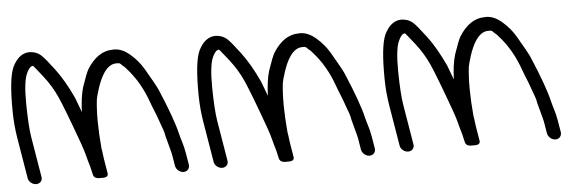

<svg xmlns="http://www.w3.org/2000/svg" viewBox="-40 -643 2295 759"><g transform="rotate(-5 1107.0 -263.5)"><path d="M348.3 -107.8 348.3 -108.2 346 -122.1C339 -199.9 338.5 -265.6 344.6 -316.3C345.5 -323.3 349.5 -338.7 356.6 -360.5C369.9 -401.2 393.5 -452 433.4 -452C447.1 -452 447.1 -452 456.2 -442.2L457.4 -441L458.8 -440C462.9 -437.1 467.4 -432.9 472 -427.1L472.3 -426.7L472.7 -426.3C507.8 -387.6 534.2 -341.4 553.4 -287.2C563.4 -258.9 572 -242.3 582.3 -211.9C592.9 -180.5 598 -174 602.3 -148.5L602.4 -147.9L618.4 -88.1C619.9 -82.8 620.9 -78.9 621.4 -75.5L629.3 -28.5C631.8 -13.5 646.3 -1 661.3 -1C676.4 -1 686.8 -13.5 684.3 -28.5L676.4 -75.5C671 -108.2 662.3 -128.2 656.8 -151.3C647.4 -192.3 625.6 -252.6 591.5 -332.9C585.5 -346.8 569.9 -374.7 543.7 -419.4C530.3 -442.1 514.7 -461 493.9 -479C472 -498.5 447.9 -509.6 422.4 -507C383.3 -506.6 349.7 -482.9 322.9 -440.4C316.4 -430.1 307.9 -408.1 295.1 -370.7C287.1 -343.9 282.8 -312.2 281.3 -272.1C272.7 -295.3 263 -321.6 259.9 -329.2L259.8 -329.5L259.7 -329.8C237.3 -378.1 214 -418.4 189.3 -450.8C165.3 -482.4 149.8 -501.4 138.9 -510.6C127.2 -520.5 112.3 -525.2 96.4 -526L96.1 -526H95.7C65.8 -526 44.1 -506.5 28.1 -474.4L27.9 -474.1L27.8 -473.8C13.4 -441.6 7.8 -383 8.8 -296.3C9.2 -261.2 12.3 -226.3 18.1 -191.5L45 -30.1C47.4 -15.8 61.8 -4 76.8 -4C91.9 -4 102.4 -15.8 100 -30L73.2 -190.8C68.5 -219.4 65.6 -263.9 64.8 -323.6C64.1 -383 69.3 -423.1 78.4 -442.5C88.5 -465.9 98.6 -470.8 102.5 -470.5C105.2 -470.4 105.6 -469.8 105.8 -469.7C107.6 -467.9 121.1 -451.7 142 -425C163.4 -397.7 181 -368.6 195 -337.4C209 -306 233.2 -243 267 -149.3C274.8 -127.6 280.4 -109.7 283.6 -96C289.1 -73 296.5 -53.8 299.2 -37.5L299.4 -36.7L299.6 -36C301.1 -31.1 302.1 -26.6 302.8 -22.5C306.1 -2.9 330 -6 334.9 -6C339.8 -6 364.7 -2.9 361.5 -22.5L352 -79.5C350.8 -86.5 349.6 -96 348.3 -107.8Z M1086.3 -107.8 1086.3 -108.2 1084 -122.1C1077 -199.9 1076.5 -265.6 1082.6 -316.3C1083.5 -323.3 1087.5 -338.7 1094.6 -360.5C1107.9 -401.2 1131.5 -452 1171.4 -452C1185.1 -452 1185.1 -452 1194.2 -442.2L1195.4 -441L1196.8 -440C1200.9 -437.1 1205.4 -432.9 1210 -427.1L1210.3 -426.7L1210.7 -426.3C1245.8 -387.6 1272.2 -341.4 1291.4 -287.2C1301.4 -258.9 1310 -242.3 1320.3 -211.9C1330.9 -180.5 1336 -174 1340.3 -148.5L1340.4 -147.9L1356.4 -88.1C1357.9 -82.8 1358.9 -78.9 1359.4 -75.5L1367.3 -28.5C1369.8 -13.5 1384.3 -1 1399.3 -1C1414.4 -1 1424.8 -13.5 1422.3 -28.5L1414.4 -75.5C1409 -108.2 1400.3 -128.2 1394.8 -151.3C1385.4 -192.3 1363.6 -252.6 1329.5 -332.9C1323.5 -346.8 1307.9 -374.7 1281.7 -419.4C1268.3 -442.1 1252.7 -461 1231.9 -479C1210 -498.5 1185.9 -509.6 1160.4 -507C1121.3 -506.6 1087.7 -482.9 1060.9 -440.4C1054.4 -430.1 1045.9 -408.1 1033.1 -370.7C1025.1 -343.9 1020.8 -312.2 1019.3 -272.1C1010.7 -295.3 1001 -321.6 997.9 -329.2L997.8 -329.5L997.7 -329.8C975.3 -378.1 952 -418.4 927.3 -450.8C903.3 -482.4 887.8 -501.4 876.9 -510.6C865.2 -520.5 850.3 -525.2 834.4 -526L834.1 -526H833.7C803.8 -526 782.1 -506.5 766.1 -474.4L765.9 -474.1L765.8 -473.8C751.4 -441.6 745.8 -383 746.8 -296.3C747.2 -261.2 750.3 -226.3 756.1 -191.5L783 -30.1C785.4 -15.8 799.8 -4 814.8 -4C829.9 -4 840.4 -15.8 838 -30L811.2 -190.8C806.5 -219.4 803.6 -263.9 802.8 -323.6C802.1 -383 807.3 -423.1 816.4 -442.5C826.5 -465.9 836.6 -470.8 840.5 -470.5C843.2 -470.4 843.6 -469.8 843.8 -469.7C845.6 -467.9 859.1 -451.7 880 -425C901.4 -397.7 919 -368.6 933 -337.4C947 -306 971.2 -243 1005 -149.3C1012.8 -127.6 1018.4 -109.7 1021.6 -96C1027.1 -73 1034.5 -53.8 1037.2 -37.5L1037.4 -36.7L1037.6 -36C1039.1 -31.1 1040.1 -26.6 1040.8 -22.5C1044.1 -2.9 1068 -6 1072.9 -6C1077.8 -6 1102.7 -2.9 1099.5 -22.5L1090 -79.5C1088.8 -86.5 1087.6 -96 1086.3 -107.8Z M1824.3 -107.8 1824.3 -108.2 1822 -122.1C1815 -199.9 1814.5 -265.6 1820.6 -316.3C1821.5 -323.3 1825.5 -338.7 1832.6 -360.5C1845.9 -401.2 1869.5 -452 1909.4 -452C1923.1 -452 1923.1 -452 1932.2 -442.2L1933.4 -441L1934.8 -440C1938.9 -437.1 1943.4 -432.9 1948 -427.1L1948.3 -426.7L1948.7 -426.3C1983.8 -387.6 2010.2 -341.4 2029.4 -287.2C2039.4 -258.9 2048 -242.3 2058.3 -211.9C2068.9 -180.5 2074 -174 2078.3 -148.5L2078.4 -147.9L2094.4 -88.1C2095.9 -82.8 2096.9 -78.9 2097.4 -75.5L2105.3 -28.5C2107.8 -13.5 2122.3 -1 2137.3 -1C2152.4 -1 2162.8 -13.5 2160.3 -28.5L2152.4 -75.5C2147 -108.2 2138.3 -128.2 2132.8 -151.3C2123.4 -192.3 2101.6 -252.6 2067.5 -332.9C2061.5 -346.8 2045.9 -374.7 2019.7 -419.4C2006.3 -442.1 1990.7 -461 1969.9 -479C1948 -498.5 1923.9 -509.6 1898.4 -507C1859.3 -506.6 1825.7 -482.9 1798.9 -440.4C1792.4 -430.1 1783.9 -408.1 1771.1 -370.7C1763.1 -343.9 1758.8 -312.2 1757.3 -272.1C1748.7 -295.3 1739 -321.6 1735.9 -329.2L1735.8 -329.5L1735.7 -329.8C1713.3 -378.1 1690 -418.4 1665.3 -450.8C1641.3 -482.4 1625.8 -501.4 1614.9 -510.6C1603.2 -520.5 1588.3 -525.2 1572.4 -526L1572.1 -526H1571.7C1541.8 -526 1520.1 -506.5 1504.1 -474.4L1503.9 -474.1L1503.8 -473.8C1489.4 -441.6 1483.8 -383 1484.8 -296.3C1485.2 -261.2 1488.3 -226.3 1494.1 -191.5L1521 -30.1C1523.4 -15.8 1537.8 -4 1552.8 -4C1567.9 -4 1578.4 -15.8 1576 -30L1549.2 -190.8C1544.5 -219.4 1541.6 -263.9 1540.8 -323.6C1540.1 -383 1545.3 -423.1 1554.4 -442.5C1564.5 -465.9 1574.6 -470.8 1578.5 -470.5C1581.2 -470.4 1581.6 -469.8 1581.8 -469.7C1583.6 -467.9 1597.1 -451.7 1618 -425C1639.4 -397.7 1657 -368.6 1671 -337.4C1685 -306 1709.2 -243 1743 -149.3C1750.8 -127.6 1756.4 -109.7 1759.6 -96C1765.1 -73 1772.5 -53.8 1775.2 -37.5L1775.4 -36.7L1775.6 -36C1777.1 -31.1 1778.1 -26.6 1778.8 -22.5C1782.1 -2.9 1806 -6 1810.9 -6C1815.8 -6 1840.7 -2.9 1837.5 -22.5L1828 -79.5C1826.8 -86.5 1825.6 -96 1824.3 -107.8Z"/></g></svg>

Font: MewTooHand
Style: BdLta
Weight: 400
Designer: Mew Too, Robert Jablonski
Version: Version 0.77